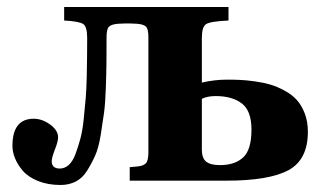

<svg xmlns="http://www.w3.org/2000/svg" viewBox="-20 -510 916 542"><path d="M549.8 -87.9Q549.8 -63.5 562 -53.7Q574.2 -43.9 601.1 -43.9Q643.1 -43.9 666.5 -65.7Q689.9 -87.4 689.9 -144Q689.9 -197.3 662.6 -218Q635.3 -238.8 588.9 -238.8Q565.4 -238.8 549.8 -231ZM15.1 -98.1Q15.1 -174.8 75.2 -174.8Q99.1 -174.8 121.6 -158.4Q144 -142.1 144 -122.1Q144 -110.8 135 -87.9Q126 -64.9 126 -55.2Q126 -34.2 148.9 -34.2Q162.6 -34.2 174.1 -44.4Q185.5 -54.7 193.1 -75.2Q200.7 -95.7 206.8 -118.2Q212.9 -140.6 216.3 -173.6Q219.7 -206.5 221.9 -232.4Q224.1 -258.3 224.9 -294.7Q225.6 -331.1 225.8 -351.6Q226.1 -372.1 226.1 -402.8Q226.1 -434.1 215.3 -441.9Q204.6 -449.7 161.1 -452.1V-490.2H625V-452.1Q573.7 -449.7 561.8 -441.9Q549.8 -434.1 549.8 -402.8V-276.9Q585.9 -285.2 621.1 -285.2Q641.1 -285.2 658 -284.4Q674.8 -283.7 699.5 -280.3Q724.1 -276.9 743.2 -271.2Q762.2 -265.6 783 -254.4Q803.7 -243.2 817.4 -228.3Q831.1 -213.4 840.1 -190.2Q849.1 -167 849.1 -138.2Q849.1 -59.1 794.2 -29.5Q739.3 0 619.1 0H346.2V-38.1L367.2 -40Q384.8 -41.5 391.8 -49.1Q398.9 -56.6 398.9 -80.1V-404.8Q398.9 -428.2 392.1 -434.8Q385.3 -441.4 367.2 -442.9L346.2 -443.8H334L313 -442.9Q294.9 -441.4 287.8 -434.8Q280.8 -428.2 280.8 -404.8Q280.8 -359.4 280.5 -333.5Q280.3 -307.6 278.8 -263.2Q277.3 -218.8 273.7 -191.7Q270 -164.6 264.2 -128.4Q258.3 -92.3 248.5 -70.6Q238.8 -48.8 225.6 -27.8Q212.4 -6.8 193.4 2.7Q174.3 12.2 150.9 12.2Q115.2 12.2 87.4 1Q59.6 -10.3 44.7 -27.6Q29.8 -44.9 22.5 -63Q15.1 -81.1 15.1 -98.1Z"/></svg>

Font: Linguistics Pro
Style: Bold
Weight: 700
Designer: Stefan Peev, Context Ltd
Foundry: Stefan Peev, Context Ltd
Version: Version 001.000